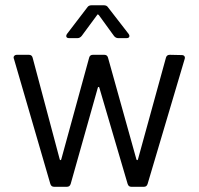

<svg xmlns="http://www.w3.org/2000/svg" viewBox="-20 -716 761 736"><path d="M236.8 0H187Q176.3 0 172.9 -11.2L33.2 -491.2Q32.2 -492.2 32.2 -496.1Q32.2 -500 35.6 -502.9Q39.1 -505.9 43.9 -505.9H90.8Q102.1 -505.9 105 -495.1L209 -105Q210 -102.1 211.9 -102.1Q213.9 -102.1 214.8 -105L321.8 -495.1Q324.7 -505.9 335.9 -505.9H379.9Q391.1 -505.9 394 -495.1L502.9 -105Q503.9 -102.1 505.9 -102.1Q507.8 -102.1 508.8 -105L616.2 -495.1Q619.1 -505.9 630.9 -505.9L676.8 -504.9Q683.6 -504.9 686.8 -500.7Q689.9 -496.6 688 -490.2L545.9 -11.2Q542.5 0 532.2 0H482.9Q472.7 0 469.2 -11.2L360.8 -379.9Q360.4 -382.8 357.9 -382.8Q355.5 -382.8 355 -379.9L251 -11.2Q247.6 0 236.8 0ZM276.9 -569.8H245.1Q233.9 -569.8 233.9 -578.1Q233.9 -581.5 236.8 -585.9L314.9 -688Q319.8 -695.8 331.1 -695.8H377.9Q389.2 -695.8 394 -688L473.1 -585.9Q476.1 -581.5 476.1 -578.1Q476.1 -569.8 464.8 -569.8H433.1Q423.8 -569.8 417 -578.1L358.9 -658.2Q353.5 -663.1 352.1 -658.2L293 -578.1Q286.1 -569.8 276.9 -569.8Z"/></svg>

Font: Barlow
Style: Regular
Weight: 400
Designer: Jeremy Tribby
Foundry: Jeremy Tribby
Version: Version 1.101